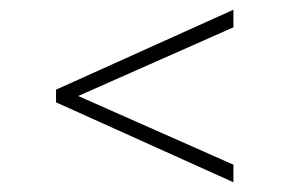

<svg xmlns="http://www.w3.org/2000/svg" viewBox="-20 -577 594 394"><path d="M459 -203 95 -367V-393L459 -557V-521L140.5 -380L459 -239Z"/></svg>

Font: Encode Sans Expanded Expanded Thin
Style: Regular
Weight: 100
Width: 7
Designer: Multiple Designers
Foundry: Impallari Type
Version: Version 3.000; ttfautohint (v1.8.3) -l 8 -r 50 -G 200 -x 14 